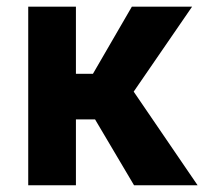

<svg xmlns="http://www.w3.org/2000/svg" viewBox="-20 -548 604 568"><path d="M261.2 -194.8H204.6V0H63.5V-528.3H204.6V-329.6H254.9L370.1 -528.3H548.3L375.5 -276.9L564.5 0H376.5Z"/></svg>

Font: Robotiche
Style: Bold
Weight: 700
Designer: Google
Version: Version 2.001150; 2014